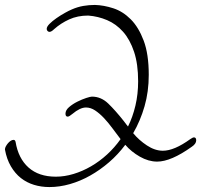

<svg xmlns="http://www.w3.org/2000/svg" viewBox="-20 -736 814 777"><path d="M199 -618Q188 -607 180 -607Q176 -607 172.5 -610.5Q169 -614 169 -619Q169 -628 180.5 -639.5Q192 -651 208.5 -662.5Q225 -674 242 -683.5Q259 -693 271 -698Q294 -708 317 -712Q340 -716 364 -716Q400 -715 438.5 -702.5Q477 -690 509 -658Q541 -626 561.5 -571.5Q582 -517 582 -433Q582 -365 565 -306Q548 -247 519 -197Q542 -169 574.5 -147.5Q607 -126 639 -126Q685 -126 750 -173Q760 -180 765 -180Q774 -180 774 -168Q774 -154 756 -142Q672 -82 616 -82Q581 -82 546 -102Q511 -122 487 -150Q458 -111 421.5 -79.5Q385 -48 345 -25.5Q305 -3 263 9Q221 21 180 21Q147 21 117.5 12Q88 3 64.5 -15.5Q41 -34 24 -63Q7 -92 0 -131Q0 -137 3.5 -143.5Q7 -150 12 -156Q17 -162 23 -166Q29 -170 35 -170Q41 -170 43 -162Q54 -95 95.5 -58Q137 -21 206 -21Q241 -21 277.5 -32Q314 -43 348.5 -63Q383 -83 413.5 -111Q444 -139 468 -173Q451 -195 434.5 -217.5Q418 -240 400.5 -258.5Q383 -277 365 -289Q347 -301 328 -301Q304 -301 273 -275Q260 -264 254 -264Q245 -264 245 -276Q245 -290 259.5 -302.5Q274 -315 293 -324.5Q312 -334 329 -339.5Q346 -345 352 -345Q389 -345 418 -317Q447 -289 481 -246Q488 -237 492 -231.5Q496 -226 498 -224Q517 -262 528 -308.5Q539 -355 539 -407Q539 -477 522.5 -526.5Q506 -576 478 -607.5Q450 -639 413.5 -654.5Q377 -670 337 -673Q294 -673 260 -657.5Q226 -642 199 -618Z"/></svg>

Font: Discipuli Britannica
Style: Regular
Weight: 400
Designer: Peter Wiegel
Foundry: Peter Wiegel
Version: Version 0.001 2009